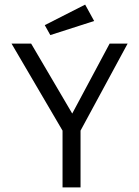

<svg xmlns="http://www.w3.org/2000/svg" viewBox="-20 -812 603 832"><path d="M251 0V-246L30 -623H115L293 -320L455 -623H533L329 -246V0ZM198 -660 174 -703 349 -792 388 -721Z"/></svg>

Font: Inconsolata SemiExpanded Thin
Style: Regular
Weight: 100
Width: 6
Monospace: yes
Designer: Raph Levien, Cyreal, Brenton Simpson
Foundry: Raph Levien, Cyreal, Google
Version: Version 3.100; ttfautohint (v1.8.4.7-5d5b)